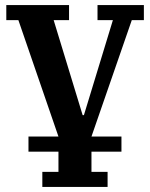

<svg xmlns="http://www.w3.org/2000/svg" viewBox="-20 -542 596 762"><path d="M148 140H212V60H93V0H212L53 -462H5V-522H254V-462H193L308 -85H313L428 -462H367V-522H551V-462H503L343 0H462V60H343V140H407V200H148Z"/></svg>

Font: IBM Plex Serif SemiBold
Style: Regular
Weight: 600
Designer: Mike Abbink, Paul van der Laan, Pieter van Rosmalen
Foundry: Bold Monday
Version: Version 2.5